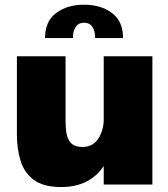

<svg xmlns="http://www.w3.org/2000/svg" viewBox="-20 -764 696 795"><path d="M233.5 10.5Q159 10.5 119.2 -19.8Q79.5 -50 64.8 -99.5Q50 -149 50 -205.5V-531H251.5V-260Q251.5 -231.5 256.2 -207.8Q261 -184 276 -169.8Q291 -155.5 321 -155.5Q365.5 -155.5 387.5 -190.8Q409.5 -226 409.5 -270V-531H611V0H409.5V-76.5Q382 -34.5 337.5 -12Q293 10.5 233.5 10.5ZM166.5 -606.5Q166.5 -675.5 212.2 -710Q258 -744.5 328 -744.5Q398 -744.5 443.8 -710Q489.5 -675.5 489.5 -606.5H374Q374 -636 362.5 -653Q351 -670 328 -670Q305.5 -670 293.8 -653Q282 -636 282 -606.5Z"/></svg>

Font: Epilogue Black
Style: Regular
Weight: 900
Designer: Tyler Finck
Foundry: Etcetera Type Co
Version: Version 2.111; ttfautohint (v1.8.3)